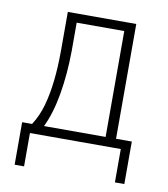

<svg xmlns="http://www.w3.org/2000/svg" viewBox="-73 -549 651 743"><g transform="rotate(10 252.5 -178.0)"><path d="M34 131V-36H73Q97 -73 109.5 -118Q122 -163 128 -217.5Q134 -272 134 -338V-487H403V-36H465V131H428V0H71V131ZM120 -36H362V-452H175V-339Q174 -249 160.5 -170.5Q147 -92 120 -36Z"/></g></svg>

Font: Nunito Sans 10pt Condensed ExtraLight
Style: Regular
Weight: 250
Width: 3
Designer: Vernon Adams
Foundry: Vernon Adams
Version: Version 3.101;gftools[0.9.27]